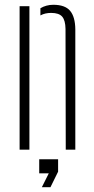

<svg xmlns="http://www.w3.org/2000/svg" viewBox="-20 -626 394 803"><path d="M62 0V-600H103V0ZM255 0 254 -505Q253.5 -541 240 -556.5Q226.5 -572 194 -572Q181.5 -572 170.2 -569.5Q159 -567 149 -561.5V-591.5Q160.5 -598.5 174 -602.2Q187.5 -606 203 -606Q252 -606 273.2 -580.8Q294.5 -555.5 295 -503V0ZM155 157 184 99H144V40H223V92L191 157Z"/></svg>

Font: Big Shoulders Stencil Text Thin
Style: Regular
Weight: 100
Designer: Patric King
Foundry: XO Type Co
Version: Version 2.001